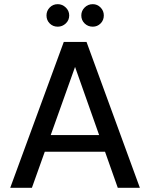

<svg xmlns="http://www.w3.org/2000/svg" viewBox="-20 -901 719 921"><path d="M29 0 286 -700H395L651 0H545L340 -580L133 0ZM145 -173 173 -253H502L529 -173ZM257 -773Q234 -773 218.5 -788.5Q203 -804 203 -827Q203 -849 218.5 -865Q234 -881 257 -881Q279 -881 295.5 -865Q312 -849 312 -827Q312 -804 295.5 -788.5Q279 -773 257 -773ZM425 -773Q402 -773 386 -788.5Q370 -804 370 -827Q370 -849 386 -865Q402 -881 425 -881Q447 -881 462.5 -865Q478 -849 478 -827Q478 -804 462.5 -788.5Q447 -773 425 -773Z"/></svg>

Font: DM Sans 11pt Medium
Style: Regular
Weight: 500
Version: Version 4.004;gftools[0.9.30]